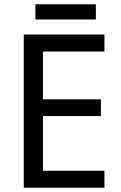

<svg xmlns="http://www.w3.org/2000/svg" viewBox="-20 -875 563 895"><path d="M466.8 -79.1H180.2V-334H450.2V-412.1H180.2V-634.8H466.8V-713.9H90.8V0H466.8ZM145 -855V-784.2H426.8V-855Z"/></svg>

Font: Avrile Sans
Style: Regular
Weight: 400
Designer: Monotype Design Team, Google (font), Stefan Peev (BGR Cyrillic), Cristiano Sobral (main changes)
Foundry: The Avrile Sans Project Authors
Version: Version 3.110